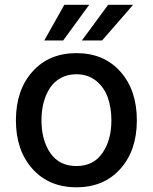

<svg xmlns="http://www.w3.org/2000/svg" viewBox="-20 -776 642 807"><path d="M46.9 -270Q46.9 -397.5 116.5 -475.1Q186 -552.7 301.3 -552.7Q416.5 -552.7 485.8 -475.1Q555.2 -397.5 555.2 -270Q555.2 -143.6 485.8 -66.2Q416.5 11.2 301.3 11.2Q186 11.2 116.5 -66.2Q46.9 -143.6 46.9 -270ZM301.3 -78.1Q372.6 -78.1 410.4 -132.6Q448.2 -187 448.2 -270.5Q448.2 -324.2 432.6 -367.2Q417 -410.2 383.1 -437Q349.1 -463.9 301.3 -463.9Q264.6 -463.9 236.1 -448.5Q207.5 -433.1 189.9 -406.2Q172.4 -379.4 163.3 -345Q154.3 -310.5 154.3 -270.5Q154.3 -186.5 191.9 -132.3Q229.5 -78.1 301.3 -78.1ZM324.2 -606 434.6 -755.9H539.6L409.2 -606ZM166 -606 250.5 -755.9H355L245.6 -606Z"/></svg>

Font: Karasuma Gothic
Style: Regular
Weight: 500
Designer: Rasmus Andersson / Ryoko Nishizuka
Foundry: Genbu
Version: Version 1.00